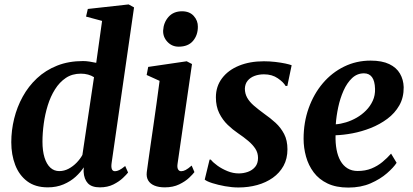

<svg xmlns="http://www.w3.org/2000/svg" viewBox="-20 -837 1866 868"><path d="M484.5 -99.5Q482 -81.5 485.8 -72.2Q489.5 -63 500 -63Q508.5 -63 519 -68Q529.5 -73 546 -86.5L559 -57Q552.5 -48.5 535.8 -32.5Q519 -16.5 492.8 -3.2Q466.5 10 431.5 10Q394.5 10 377.2 -8.5Q360 -27 358 -60.5L358.5 -80.5Q345 -59 322 -38Q299 -17 267.2 -3.5Q235.5 10 196 10Q139.5 10 103 -17.5Q66.5 -45 48.8 -91.2Q31 -137.5 31 -194Q31 -247.5 44 -300.5Q57 -353.5 82.8 -400.2Q108.5 -447 147.2 -483.2Q186 -519.5 238 -540.2Q290 -561 355.5 -561Q369.5 -561 385.2 -558.5Q401 -556 415 -553L441.5 -742.5L369 -762L377 -796.5L561.5 -817L586 -803.5ZM405 -488Q393.5 -495.5 378.2 -499.8Q363 -504 345.5 -504Q306.5 -504 277.8 -484.8Q249 -465.5 228.8 -433.2Q208.5 -401 196 -360.8Q183.5 -320.5 177.8 -278Q172 -235.5 172 -196.5Q172 -155 181.2 -125Q190.5 -95 207.5 -79.2Q224.5 -63.5 248 -63.5Q270 -63.5 290.2 -74.2Q310.5 -85 326.8 -102Q343 -119 352.5 -136.5Z M725 10Q697.5 10 678.2 2Q659 -6 650 -21.2Q641 -36.5 643.5 -58.5Q646 -78 650.5 -109.5Q655 -141 660.8 -181.8Q666.5 -222.5 673.5 -269.5Q680.5 -316.5 687.5 -367.8Q694.5 -419 701.5 -471.5L643 -498L650 -534.5L824 -560L848 -547.5L783 -98.5Q780 -80.5 784.8 -71.8Q789.5 -63 799 -63Q808.5 -63 819.2 -68.5Q830 -74 846.5 -88.5L859 -59Q852.5 -50 835.2 -33.5Q818 -17 790.2 -3.5Q762.5 10 725 10ZM787.5 -626Q757.5 -626 737 -647.8Q716.5 -669.5 717.5 -699Q719.5 -735.5 742 -760.8Q764.5 -786 803 -786Q837 -786 856 -764.8Q875 -743.5 874.5 -716Q874.5 -678 852.5 -652Q830.5 -626 787.5 -626Z M1279 -448.5H1271Q1262 -465 1236 -483Q1210 -501 1173.5 -501Q1150 -501 1130.8 -493.8Q1111.5 -486.5 1099.8 -472.5Q1088 -458.5 1087 -436.5Q1087 -414 1097.5 -395.2Q1108 -376.5 1128 -359.2Q1148 -342 1174 -323Q1202 -303.5 1225.8 -281.8Q1249.5 -260 1264.5 -231.2Q1279.5 -202.5 1279.5 -162Q1279.5 -119.5 1261.8 -87.2Q1244 -55 1213.2 -33.2Q1182.5 -11.5 1142.8 -0.5Q1103 10.5 1058 10.5Q1029 10.5 997.2 4.8Q965.5 -1 940.2 -9Q915 -17 905.5 -25L927.5 -115.5H933Q943 -102.5 963.2 -88Q983.5 -73.5 1008.8 -63.2Q1034 -53 1059.5 -53Q1080.5 -53 1100.5 -60Q1120.5 -67 1133.5 -82.5Q1146.5 -98 1146.5 -123Q1146.5 -146 1134.5 -164.5Q1122.5 -183 1102 -200.2Q1081.5 -217.5 1055.5 -235Q1032.5 -250.5 1009.5 -272.5Q986.5 -294.5 971.2 -325.2Q956 -356 956 -397Q956 -446.5 983.8 -483.2Q1011.5 -520 1060.5 -540Q1109.5 -560 1173 -560Q1199 -560 1224.8 -557Q1250.5 -554 1270.2 -549.8Q1290 -545.5 1298.5 -542Z M1773 -101Q1759.5 -80 1729.5 -53.8Q1699.5 -27.5 1655.5 -8.2Q1611.5 11 1554.5 11Q1499.5 11 1460.8 -7.5Q1422 -26 1398.2 -57.8Q1374.5 -89.5 1363.5 -129Q1352.5 -168.5 1352.5 -209.5Q1352.5 -284 1375.5 -348.2Q1398.5 -412.5 1439.5 -460.8Q1480.5 -509 1535.8 -536Q1591 -563 1655.5 -563Q1707 -563 1739.8 -547.2Q1772.5 -531.5 1788.2 -504.2Q1804 -477 1805 -443Q1805.5 -396 1785.2 -360.5Q1765 -325 1731 -299.8Q1697 -274.5 1655.8 -258.2Q1614.5 -242 1573 -234.2Q1531.5 -226.5 1497 -225.5Q1496 -190.5 1501.5 -161Q1507 -131.5 1519.2 -109.8Q1531.5 -88 1551 -76Q1570.5 -64 1597 -64Q1631.5 -64 1659.2 -75.2Q1687 -86.5 1709 -104.8Q1731 -123 1748 -142.5ZM1625.5 -505.5Q1594.5 -505.5 1571.5 -483.8Q1548.5 -462 1533 -427Q1517.5 -392 1509 -352Q1500.5 -312 1498 -275Q1519.5 -276.5 1544.2 -284Q1569 -291.5 1592.5 -305Q1616 -318.5 1635 -337.8Q1654 -357 1665.2 -381.5Q1676.5 -406 1675.5 -435.5Q1674.5 -471 1661.8 -488.2Q1649 -505.5 1625.5 -505.5Z"/></svg>

Font: Merriweather 36pt
Style: Bold Italic
Weight: 700
Italic angle: -7.8°
Version: Version 2.101